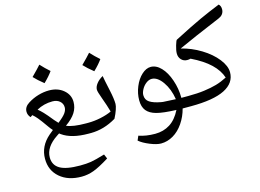

<svg xmlns="http://www.w3.org/2000/svg" viewBox="-118 -1009 1872 1380"><g transform="rotate(-15 817.5 -319.0)"><path d="M332 150.9Q231.4 150.9 170.4 98.1Q109.4 45.4 109.4 -40.5Q109.4 -134.3 187 -201.2L217.8 -226.6Q204.1 -241.7 192.9 -257.8Q153.8 -313.5 136.2 -334.2Q118.7 -355 102.5 -368.2L86.9 -357.4Q68.4 -377.4 68.4 -402.3Q68.4 -438 105.2 -461.4Q142.1 -484.9 182.9 -496.8Q223.6 -508.8 263.7 -508.8Q328.1 -508.8 370.8 -472.9Q413.6 -437 413.6 -383.8Q413.6 -340.8 390.6 -304.4Q367.7 -268.1 316.4 -231.9Q363.8 -210.9 459 -210.9H483.4Q493.2 -210.9 493.2 -201.7V-144Q493.2 -134.8 483.4 -134.8H459Q333 -134.8 264.6 -183.6L254.4 -191.4L236.8 -179.7Q145 -119.1 145 -41.5Q145 15.6 191.7 43.2Q238.3 70.8 341.3 70.8Q389.2 70.8 422.4 65.4Q455.6 60.1 527.3 38.6L541.5 71.8Q467.8 117.7 422.9 134.3Q377.9 150.9 332 150.9ZM270 -266.1Q312.5 -299.3 327.4 -320.6Q342.3 -341.8 342.3 -362.3Q342.3 -390.1 321.5 -408.2Q300.8 -426.3 267.1 -426.3Q203.6 -426.3 149.4 -396.5Q166 -383.3 186.3 -362.3Q206.5 -341.3 244.6 -293.9ZM247.1 -557.6ZM74.7 127.4ZM311.5 -640.6Q288.1 -606.9 247.1 -567.4Q202.6 -602.5 175.3 -632.3Q226.6 -683.6 245.1 -705.6Q276.9 -670.9 311.5 -640.6ZM247.1 -557.6ZM245.1 -730Z M476.6 -134.8Q468.3 -134.8 468.3 -143.1V-202.6Q468.3 -210.9 476.6 -210.9Q522 -210.9 569.8 -220.9Q617.7 -231 653.3 -247.6Q640.6 -293.9 617.2 -357.4Q598.1 -409.2 598.1 -424.3Q598.1 -446.3 616 -469.2Q633.8 -492.2 663.6 -508.8Q668 -480.5 687 -394Q701.2 -328.1 701.2 -291.5Q701.2 -276.9 691.9 -249.3Q682.6 -221.7 666 -189.9Q573.7 -134.8 476.6 -134.8ZM615.2 -547.9ZM603.5 -105.5ZM603.5 -83ZM679.2 -630.9Q655.8 -597.2 614.7 -557.6Q570.3 -592.8 543 -622.6Q594.2 -673.8 612.8 -695.8Q644.5 -661.1 679.2 -630.9ZM614.7 -547.9ZM612.8 -720.2Z M944.8 68.4Q912.6 68.4 862.8 48.1Q813 27.8 786.1 4.4L800.3 -28.3Q854 -9.8 921.9 -9.8Q983.9 -9.8 1032 -40.3Q1080.1 -70.8 1112.8 -136.2Q1015.1 -139.6 966.6 -152.8Q918 -166 895 -194.6Q872.1 -223.1 872.1 -272Q872.1 -322.8 892.6 -372.6Q913.1 -422.4 946.3 -452.6Q979.5 -482.9 1013.2 -482.9Q1054.2 -482.9 1089.8 -445.8Q1125.5 -408.7 1147.5 -344Q1169.4 -279.3 1169.4 -215.3V-210.9H1229Q1237.3 -210.9 1237.3 -202.6V-143.1Q1237.3 -134.8 1229 -134.8H1158.7Q1144 -77.6 1111.6 -30Q1079.1 17.6 1035.6 43Q992.2 68.4 944.8 68.4ZM997.6 -397.9Q977.1 -397.9 956.3 -382.1Q935.5 -366.2 922.9 -342.8Q910.2 -319.3 910.2 -300.3Q910.2 -265.1 938 -247.1Q965.8 -229 1019 -219.2Q1025.9 -217.8 1034.4 -216.8Q1043 -215.8 1128.9 -211.9Q1116.7 -290 1078.6 -344Q1040.5 -397.9 997.6 -397.9ZM993.7 -522ZM940.4 117.2ZM1003.4 -667Z M1220.2 -134.8Q1211.9 -134.8 1211.9 -143.1V-202.6Q1211.9 -210.9 1220.2 -210.9Q1289.1 -210.9 1341.3 -218Q1393.6 -225.1 1433.1 -236.3Q1472.7 -247.6 1515.1 -269.5Q1497.1 -325.2 1446.3 -373.8Q1395.5 -422.4 1306.2 -465.8Q1294.4 -462.4 1281.2 -462.4Q1254.9 -462.4 1237.5 -480.7Q1220.2 -499 1220.2 -527.3Q1220.2 -549.3 1230.7 -584.7Q1241.2 -620.1 1246.6 -623Q1379.9 -691.9 1450.9 -724.4Q1522 -756.8 1602.1 -789.1Q1617.2 -775.9 1617.2 -751L1616.7 -742.2Q1611.8 -707.5 1574.7 -692.4Q1370.1 -606.9 1256.8 -554.7Q1333 -536.1 1402.6 -493.7Q1472.2 -451.2 1513.7 -398.2Q1555.2 -345.2 1555.2 -298.8Q1555.2 -218.8 1471.9 -176.8Q1388.7 -134.8 1220.2 -134.8ZM1269 -710.9ZM1416 -105.5ZM1416 -83Z"/></g></svg>

Font: Noto Naskh Arabic UI
Style: Regular
Weight: 400
Designer: Monotype Design team
Foundry: Monotype Imaging Inc.
Version: Version 1.05